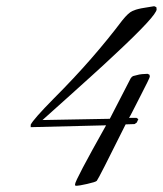

<svg xmlns="http://www.w3.org/2000/svg" viewBox="-20 -592 525 619"><path d="M456 -354 462 -351 463 -345Q463 -341 433 -283Q418 -254 409 -236Q400 -218 396 -212H420L426 -208L421 -197L414 -192L385 -191Q297 -14 292 -9Q288 -5 261 1Q234 7 227 7L222 6V2Q222 -10 322 -188L79 -182V-190Q87 -207 154 -275Q219 -340 273.5 -402.5Q328 -465 374 -526Q394 -551 407 -556.5Q420 -562 426 -563Q433 -565 449.5 -567.5Q466 -570 477 -572L484 -569L485 -562Q485 -542 352 -418Q316 -384 275.5 -347.5Q235 -311 204 -283L117 -205L334 -209L399 -335Q404 -347 414 -348Q432 -353 438 -353Z"/></svg>

Font: #9Slide05 Great Vibes
Style: Regular
Weight: 400
Designer: Robert E. Leuschke
Foundry: Robert E. Leuschke
Version: Version 1.001